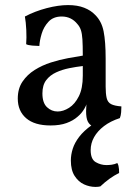

<svg xmlns="http://www.w3.org/2000/svg" viewBox="-20 -487 538 756"><path d="M343 9Q332 4 325.5 -9Q319 -22 319 -50Q319 -59 320 -71.5Q321 -84 324 -94H326Q323 -78 312.5 -59.5Q302 -41 285 -27Q268 -12 242 -2.5Q216 7 179 7Q116 7 83 -21.5Q50 -50 50 -99Q50 -138 68.5 -165.5Q87 -193 116.5 -211.5Q146 -230 180.5 -241Q215 -252 248 -258Q281 -264 306 -268Q306 -309 304.5 -332Q303 -355 298.5 -368.5Q294 -382 285 -392Q273 -407 257.5 -414.5Q242 -422 223 -422Q190 -422 171 -401.5Q152 -381 144 -354Q136 -327 135 -306Q124 -306 107 -307.5Q90 -309 83 -313Q85 -338 83.5 -369Q82 -400 78 -422Q118 -443 164 -455Q210 -467 248 -467Q285 -467 311.5 -456.5Q338 -446 354 -429Q380 -404 388 -363.5Q396 -323 396 -256V-146Q396 -118 400 -101Q404 -84 417.5 -77Q431 -70 458 -68Q458 -58 457 -45Q456 -32 452 -22Q427 -20 396.5 -12Q366 -4 343 9ZM207 -48Q229 -48 252 -62.5Q275 -77 290.5 -108Q306 -139 306 -189V-227Q280 -224 252.5 -218.5Q225 -213 201 -202Q177 -191 162 -171.5Q147 -152 147 -119Q147 -82 165 -65Q183 -48 207 -48ZM421 -38 452 -22Q415 -10 389.5 9.5Q364 29 350.5 53Q337 77 337 104Q337 140 357 151.5Q377 163 399 163Q409 163 420 161.5Q431 160 442 155Q445 160 446.5 166Q448 172 448.5 179Q449 186 449 194Q429 204 411 217Q393 230 375 247Q371 248 366 248.5Q361 249 356 249Q333 249 311 239Q289 229 274 206Q259 183 259 145Q259 122 266.5 98.5Q274 75 292 51.5Q310 28 341.5 5.5Q373 -17 421 -38Z"/></svg>

Font: Vollkorn
Style: Regular
Weight: 400
Designer: Friedrich Althausen
Foundry: Friedrich Althausen
Version: Version 4.104